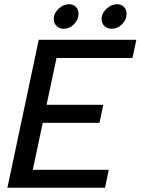

<svg xmlns="http://www.w3.org/2000/svg" viewBox="-20 -887 664 907"><path d="M234 -797Q234 -824 256.5 -845.5Q279 -867 306 -867Q326 -867 338.5 -854.5Q351 -842 351 -822Q351 -794 329.5 -772.5Q308 -751 281 -751Q261 -751 247.5 -764Q234 -777 234 -797ZM460 -797Q460 -824 483 -845.5Q506 -867 533 -867Q553 -867 565.5 -854.5Q578 -842 578 -822Q578 -794 556.5 -772.5Q535 -751 508 -751Q487 -751 473.5 -764Q460 -777 460 -797ZM163 -699H624L606 -613H247L200 -392H468L450 -307H182L135 -85H494L476 0H15Z"/></svg>

Font: Prompt
Style: Italic
Weight: 400
Italic angle: -12°
Designer: Katatrad Team
Foundry: CadsonDemak
Version: Version 1.001